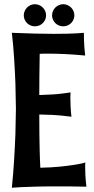

<svg xmlns="http://www.w3.org/2000/svg" viewBox="-20 -859 437 895"><path d="M382.8 11.2Q343.3 10.3 309.3 10Q275.4 9.8 245.1 9.8Q186 9.8 146.2 11Q106.4 12.2 81.5 13.2Q52.2 14.6 35.2 16.1Q38.6 -16.6 41.3 -49.8Q43.9 -83 45.9 -115.2Q47.9 -147.5 49.3 -177.2Q50.8 -207 51.8 -233.4Q53.7 -294.9 54.2 -351.1Q53.7 -409.7 51.8 -471.2Q50.8 -497.6 49.3 -526.6Q47.9 -555.7 45.9 -585.9Q43.9 -616.2 41.3 -646.7Q38.6 -677.2 35.2 -706.1Q96.2 -703.6 144.3 -702.4Q192.4 -701.2 230 -701.2Q267.1 -701.2 293.9 -701.9Q320.8 -702.6 337.9 -703.6Q357.9 -704.6 371.1 -706.1Q371.1 -706.5 371.1 -697.3Q371.1 -688 371.6 -672.9Q372.1 -657.7 373.3 -638.7Q374.5 -619.6 377 -600.1Q320.3 -605.5 277.8 -607.2Q235.4 -608.9 205.1 -608.9Q192.4 -608.9 182.9 -608.9Q173.3 -608.9 165 -607.9Q164.1 -553.7 163.6 -506.1Q163.1 -458.5 163.1 -416Q197.3 -417 224.1 -418.7Q251 -420.4 270 -422.9Q292 -425.3 309.1 -428.2Q308.6 -424.8 308.6 -420.4Q308.1 -416.5 308.1 -411.1Q308.1 -405.8 308.1 -398.9Q308.1 -383.3 309.1 -361.6Q310.1 -339.8 313 -314.9Q260.3 -321.8 222.2 -323.5Q184.1 -325.2 163.1 -325.2Q163.1 -274.4 163.6 -234.6Q164.1 -194.8 164.8 -164.6Q165.5 -134.3 166.3 -112.8Q167 -91.3 168 -77.1Q217.8 -78.1 256.8 -82Q295.9 -85.9 322.8 -90.1Q349.6 -94.2 363.8 -97.7Q377.9 -101.1 377.9 -102.1Q377.4 -99.6 377.4 -96.7Q377 -94.2 377 -90.3Q377 -86.4 377 -81.1Q377 -67.4 377.9 -44.4Q378.9 -21.5 382.8 11.2ZM194.8 -787.1Q194.8 -776.9 190.7 -767.6Q186.5 -758.3 179.4 -751.2Q172.4 -744.1 162.8 -740.2Q153.3 -736.3 142.6 -736.3Q132.3 -736.3 122.8 -740.2Q113.3 -744.1 106.2 -751.2Q99.1 -758.3 95 -767.6Q90.8 -776.9 90.8 -787.1Q90.8 -797.9 95 -807.4Q99.1 -816.9 106.2 -824Q113.3 -831.1 122.8 -835.2Q132.3 -839.4 142.6 -839.4Q153.3 -839.4 162.8 -835.2Q172.4 -831.1 179.4 -824Q186.5 -816.9 190.7 -807.4Q194.8 -797.9 194.8 -787.1ZM326.7 -787.1Q326.7 -776.9 322.5 -767.6Q318.4 -758.3 311.3 -751.2Q304.2 -744.1 294.7 -740.2Q285.2 -736.3 274.9 -736.3Q264.2 -736.3 254.6 -740.2Q245.1 -744.1 238 -751.2Q231 -758.3 226.8 -767.6Q222.7 -776.9 222.7 -787.1Q222.7 -797.9 226.8 -807.4Q231 -816.9 238 -824Q245.1 -831.1 254.6 -835.2Q264.2 -839.4 274.9 -839.4Q285.2 -839.4 294.7 -835.2Q304.2 -831.1 311.3 -824Q318.4 -816.9 322.5 -807.4Q326.7 -797.9 326.7 -787.1Z"/></svg>

Font: Rum Raisin
Style: Regular
Weight: 400
Designer: Astigmatic (AOETI)
Foundry: Astigmatic (AOETI)
Version: Version 1.000